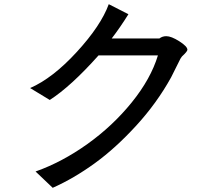

<svg xmlns="http://www.w3.org/2000/svg" viewBox="-20 -771 1040 918"><path d="M775 -598Q799 -598 837.5 -573.5Q876 -549 876 -533Q876 -525 850 -501Q843 -492 841 -487L798 -401Q730 -278 631 -170Q532 -62 432.5 10Q333 82 232 127L150 49Q277 4 398 -82.5Q519 -169 610 -281.5Q701 -394 735 -506H451Q319 -358 218 -293L124 -350Q232 -397 347.5 -523Q463 -649 500 -751L594 -703Q554 -639 514 -587H742Q756 -598 775 -598Z"/></svg>

Font: cwTeXHei
Style: Medium
Weight: 500
Version: Version 1.17